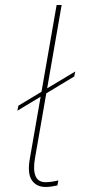

<svg xmlns="http://www.w3.org/2000/svg" viewBox="-20 -740 336 763"><path d="M99 -112 205 -720H225L119 -111Q111 -66 121 -41Q131 -16 161 -16Q183 -16 212 -23L208 -3Q180 3 162 3Q124 3 106 -24.5Q88 -52 99 -112ZM53 -320 279 -456 275 -436 49 -300Z"/></svg>

Font: Fixel Italic Variable Display Thin
Style: Italic
Weight: 100
Italic angle: -10°
Designer: AlfaBravo + MacPaw
Foundry: Kyrylo Tkachov, Marchela Mozhyna, Serhii Makarenko, Maria Weinstein, Zakhar Kryvoshyya
Version: Version 1.210;Glyphs 3.2 (3217)